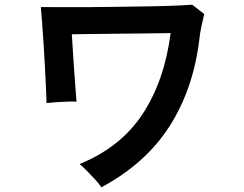

<svg xmlns="http://www.w3.org/2000/svg" viewBox="-20 -758 1040 818"><path d="M412 40Q403 26 386 7.5Q369 -11 351 -29.5Q333 -48 319 -59Q495 -131 588 -273Q681 -415 707 -617Q701 -617 669.5 -616.5Q638 -616 592.5 -615.5Q547 -615 496.5 -614.5Q446 -614 400.5 -613.5Q355 -613 323.5 -612.5Q292 -612 286 -612Q287 -600 288.5 -572.5Q290 -545 292.5 -509Q295 -473 297.5 -436.5Q300 -400 302.5 -370Q305 -340 306 -325Q291 -326 266.5 -325Q242 -324 218 -322.5Q194 -321 178 -319Q178 -339 176 -380Q174 -421 171.5 -472Q169 -523 165.5 -574.5Q162 -626 159 -667Q156 -708 154 -728Q181 -728 232.5 -727.5Q284 -727 349 -727.5Q414 -728 483 -729Q552 -730 615.5 -731Q679 -732 727.5 -734Q776 -736 799 -738L850 -698Q845 -679 838.5 -648Q832 -617 829 -588Q803 -377 701.5 -219Q600 -61 412 40Z"/></svg>

Font: Zen Kaku Gothic Antique
Style: Bold
Weight: 700
Designer: Yoshimichi Ohira
Foundry: Positype
Version: Version 1.001